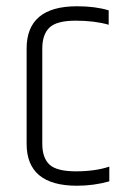

<svg xmlns="http://www.w3.org/2000/svg" viewBox="-20 -588 409 613"><path d="M65 -433Q65 -568 226 -568Q284 -568 327 -555V-509Q282 -522 221.5 -522Q161 -522 138 -500Q115 -478 115 -433V-129Q115 -84 138 -62.5Q161 -41 222.5 -41Q284 -41 329 -56V-9Q279 5 226 5Q65 5 65 -129Z"/></svg>

Font: Khand Light
Style: Regular
Weight: 300
Designer: Devanagari: Sanchit Sawaria, Jyotish Sonowal; Latin: Satya Rajpurohit
Foundry: Indian Type Foundry
Version: Version 1.101;PS 1.0;hotconv 1.0.78;makeotf.lib2.5.61930; tt